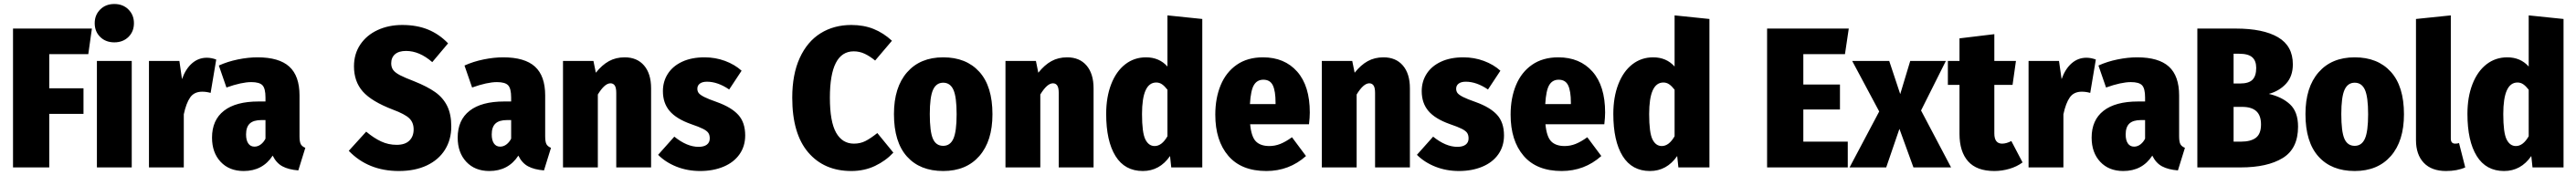

<svg xmlns="http://www.w3.org/2000/svg" viewBox="-20 -838 12867 876"><path d="M45 0V-695H439L421 -567H226V-396H397V-268H226V0Z M638 -533V0H464V-533ZM649 -722Q649 -680 621.5 -653Q594 -626 551 -626Q508 -626 480.5 -653Q453 -680 453 -722Q453 -763 480.5 -790.5Q508 -818 551 -818Q594 -818 621.5 -790.5Q649 -763 649 -722Z M1060 -540 1032 -373Q1011 -379 990 -379Q950 -379 930 -350.5Q910 -322 898 -266V0H724V-533H876L889 -442Q907 -493 939 -521Q971 -549 1013 -549Q1036 -549 1060 -540Z M1505 -98 1470 15Q1421 11 1390.5 -5.5Q1360 -22 1342 -59Q1292 18 1197 18Q1125 18 1082 -28Q1039 -74 1039 -149Q1039 -237 1098.5 -283.5Q1158 -330 1271 -330H1306V-350Q1306 -395 1291 -411Q1276 -427 1235 -427Q1187 -427 1111 -400L1073 -510Q1117 -530 1168.5 -540.5Q1220 -551 1266 -551Q1374 -551 1425 -504.5Q1476 -458 1476 -360V-156Q1476 -129 1482 -117Q1488 -105 1505 -98ZM1306 -144V-237H1286Q1246 -237 1227.5 -219.5Q1209 -202 1209 -165Q1209 -136 1220 -120Q1231 -104 1251 -104Q1268 -104 1282.5 -115Q1297 -126 1306 -144Z M2218 -621 2139 -527Q2075 -583 2008 -583Q1972 -583 1953 -566.5Q1934 -550 1934 -521Q1934 -501 1944 -487.5Q1954 -474 1978 -461.5Q2002 -449 2049 -431Q2114 -405 2153.5 -377Q2193 -349 2213.5 -307.5Q2234 -266 2234 -205Q2234 -139 2202.5 -88.5Q2171 -38 2112 -10Q2053 18 1972 18Q1819 18 1722 -83L1809 -179Q1847 -147 1883.5 -130Q1920 -113 1961 -113Q2003 -113 2024.5 -134Q2046 -155 2046 -190Q2046 -225 2024 -246Q2002 -267 1943 -289Q1836 -330 1792 -380Q1748 -430 1748 -506Q1748 -568 1779.5 -615Q1811 -662 1866 -687.5Q1921 -713 1989 -713Q2062 -713 2118 -690Q2174 -667 2218 -621Z M2732 -98 2697 15Q2648 11 2617.5 -5.5Q2587 -22 2569 -59Q2519 18 2424 18Q2352 18 2309 -28Q2266 -74 2266 -149Q2266 -237 2325.5 -283.5Q2385 -330 2498 -330H2533V-350Q2533 -395 2518 -411Q2503 -427 2462 -427Q2414 -427 2338 -400L2300 -510Q2344 -530 2395.5 -540.5Q2447 -551 2493 -551Q2601 -551 2652 -504.5Q2703 -458 2703 -360V-156Q2703 -129 2709 -117Q2715 -105 2732 -98ZM2533 -144V-237H2513Q2473 -237 2454.5 -219.5Q2436 -202 2436 -165Q2436 -136 2447 -120Q2458 -104 2478 -104Q2495 -104 2509.5 -115Q2524 -126 2533 -144Z M3232 -396V0H3058V-373Q3058 -399 3050.5 -410Q3043 -421 3029 -421Q3000 -421 2966 -365V0H2792V-533H2944L2956 -474Q2987 -513 3021.5 -532Q3056 -551 3100 -551Q3162 -551 3197 -510Q3232 -469 3232 -396Z M3684 -484 3622 -390Q3565 -429 3511 -429Q3488 -429 3475.5 -419.5Q3463 -410 3463 -394Q3463 -381 3470 -372Q3477 -363 3497.5 -352.5Q3518 -342 3561 -327Q3633 -301 3667.5 -263Q3702 -225 3702 -160Q3702 -106 3673.5 -65.5Q3645 -25 3593.5 -3.5Q3542 18 3477 18Q3414 18 3359.5 -3.5Q3305 -25 3267 -63L3348 -154Q3411 -103 3469 -103Q3496 -103 3510.5 -114Q3525 -125 3525 -145Q3525 -162 3518 -172.5Q3511 -183 3491.5 -193Q3472 -203 3431 -217Q3358 -243 3324.5 -282.5Q3291 -322 3291 -382Q3291 -430 3315.5 -468.5Q3340 -507 3387 -529Q3434 -551 3499 -551Q3553 -551 3601.5 -533Q3650 -515 3684 -484Z M4435 -634 4351 -535Q4324 -557 4298.5 -569Q4273 -581 4244 -581Q4125 -581 4125 -349Q4125 -229 4156 -174Q4187 -119 4245 -119Q4277 -119 4302.5 -132Q4328 -145 4362 -172L4442 -74Q4404 -33 4350.5 -7.5Q4297 18 4232 18Q4096 18 4016.5 -75.5Q3937 -169 3937 -349Q3937 -466 3974.5 -548Q4012 -630 4078.5 -671.5Q4145 -713 4232 -713Q4294 -713 4343.5 -693Q4393 -673 4435 -634Z M4937 -266Q4937 -132 4871.5 -57Q4806 18 4691 18Q4575 18 4510 -54.5Q4445 -127 4445 -267Q4445 -401 4510.5 -476Q4576 -551 4691 -551Q4806 -551 4871.5 -478.5Q4937 -406 4937 -266ZM4624 -267Q4624 -179 4639.5 -143.5Q4655 -108 4691 -108Q4726 -108 4742 -144Q4758 -180 4758 -266Q4758 -353 4742 -388.5Q4726 -424 4691 -424Q4656 -424 4640 -388Q4624 -352 4624 -267Z M5442 -396V0H5268V-373Q5268 -399 5260.5 -410Q5253 -421 5239 -421Q5210 -421 5176 -365V0H5002V-533H5154L5166 -474Q5197 -513 5231.5 -532Q5266 -551 5310 -551Q5372 -551 5407 -510Q5442 -469 5442 -396Z M5985 -743V0H5830L5824 -57Q5772 18 5688 18Q5598 18 5551.5 -57Q5505 -132 5505 -268Q5505 -352 5530 -416.5Q5555 -481 5600 -516Q5645 -551 5704 -551Q5770 -551 5811 -505V-761ZM5811 -156V-389Q5797 -407 5784 -416Q5771 -425 5755 -425Q5684 -425 5684 -267Q5684 -174 5700.5 -140.5Q5717 -107 5747 -107Q5783 -107 5811 -156Z M6518 -216H6224Q6230 -153 6253 -130Q6276 -107 6320 -107Q6348 -107 6374.5 -117.5Q6401 -128 6433 -151L6503 -57Q6419 18 6305 18Q6180 18 6115 -58Q6050 -134 6050 -264Q6050 -347 6077 -412Q6104 -477 6157.5 -514Q6211 -551 6288 -551Q6396 -551 6459 -479.5Q6522 -408 6522 -275Q6522 -250 6518 -216ZM6351 -324Q6351 -382 6337.5 -410.5Q6324 -439 6290 -439Q6259 -439 6243 -412.5Q6227 -386 6223 -317H6351Z M7022 -396V0H6848V-373Q6848 -399 6840.5 -410Q6833 -421 6819 -421Q6790 -421 6756 -365V0H6582V-533H6734L6746 -474Q6777 -513 6811.5 -532Q6846 -551 6890 -551Q6952 -551 6987 -510Q7022 -469 7022 -396Z M7474 -484 7412 -390Q7355 -429 7301 -429Q7278 -429 7265.5 -419.5Q7253 -410 7253 -394Q7253 -381 7260 -372Q7267 -363 7287.5 -352.5Q7308 -342 7351 -327Q7423 -301 7457.5 -263Q7492 -225 7492 -160Q7492 -106 7463.5 -65.5Q7435 -25 7383.5 -3.5Q7332 18 7267 18Q7204 18 7149.5 -3.5Q7095 -25 7057 -63L7138 -154Q7201 -103 7259 -103Q7286 -103 7300.5 -114Q7315 -125 7315 -145Q7315 -162 7308 -172.5Q7301 -183 7281.5 -193Q7262 -203 7221 -217Q7148 -243 7114.5 -282.5Q7081 -322 7081 -382Q7081 -430 7105.5 -468.5Q7130 -507 7177 -529Q7224 -551 7289 -551Q7343 -551 7391.5 -533Q7440 -515 7474 -484Z M7993 -216H7699Q7705 -153 7728 -130Q7751 -107 7795 -107Q7823 -107 7849.5 -117.5Q7876 -128 7908 -151L7978 -57Q7894 18 7780 18Q7655 18 7590 -58Q7525 -134 7525 -264Q7525 -347 7552 -412Q7579 -477 7632.5 -514Q7686 -551 7763 -551Q7871 -551 7934 -479.5Q7997 -408 7997 -275Q7997 -250 7993 -216ZM7826 -324Q7826 -382 7812.5 -410.5Q7799 -439 7765 -439Q7734 -439 7718 -412.5Q7702 -386 7698 -317H7826Z M8518 -743V0H8363L8357 -57Q8305 18 8221 18Q8131 18 8084.5 -57Q8038 -132 8038 -268Q8038 -352 8063 -416.5Q8088 -481 8133 -516Q8178 -551 8237 -551Q8303 -551 8344 -505V-761ZM8344 -156V-389Q8330 -407 8317 -416Q8304 -425 8288 -425Q8217 -425 8217 -267Q8217 -174 8233.5 -140.5Q8250 -107 8280 -107Q8316 -107 8344 -156Z M9214 -695 9195 -567H8987V-415H9170V-290H8987V-129H9209V0H8806V-695Z M9575 -285 9725 0H9537L9467 -193L9401 0H9218L9366 -280L9231 -533H9416L9471 -367L9521 -533H9699Z M10082 -25Q10054 -4 10016.5 7Q9979 18 9941 18Q9853 18 9810 -30.5Q9767 -79 9767 -168V-413H9709V-533H9767V-646L9941 -667V-533H10049L10032 -413H9941V-170Q9941 -119 9980 -119Q10001 -119 10026 -132Z M10448 -540 10420 -373Q10399 -379 10378 -379Q10338 -379 10318 -350.5Q10298 -322 10286 -266V0H10112V-533H10264L10277 -442Q10295 -493 10327 -521Q10359 -549 10401 -549Q10424 -549 10448 -540Z M10893 -98 10858 15Q10809 11 10778.5 -5.5Q10748 -22 10730 -59Q10680 18 10585 18Q10513 18 10470 -28Q10427 -74 10427 -149Q10427 -237 10486.5 -283.5Q10546 -330 10659 -330H10694V-350Q10694 -395 10679 -411Q10664 -427 10623 -427Q10575 -427 10499 -400L10461 -510Q10505 -530 10556.5 -540.5Q10608 -551 10654 -551Q10762 -551 10813 -504.5Q10864 -458 10864 -360V-156Q10864 -129 10870 -117Q10876 -105 10893 -98ZM10694 -144V-237H10674Q10634 -237 10615.5 -219.5Q10597 -202 10597 -165Q10597 -136 10608 -120Q10619 -104 10639 -104Q10656 -104 10670.5 -115Q10685 -126 10694 -144Z M11458 -204Q11458 -94 11381.5 -47Q11305 0 11171 0H10955V-695H11147Q11284 -695 11358 -651.5Q11432 -608 11432 -516Q11432 -456 11398 -419Q11364 -382 11312 -368Q11378 -353 11418 -315.5Q11458 -278 11458 -204ZM11136 -569V-420H11168Q11212 -420 11230.5 -439Q11249 -458 11249 -498Q11249 -534 11229 -551.5Q11209 -569 11164 -569ZM11273 -215Q11273 -260 11249.5 -281.5Q11226 -303 11179 -303H11136V-129H11173Q11222 -129 11247.5 -148.5Q11273 -168 11273 -215Z M11987 -266Q11987 -132 11921.5 -57Q11856 18 11741 18Q11625 18 11560 -54.5Q11495 -127 11495 -267Q11495 -401 11560.5 -476Q11626 -551 11741 -551Q11856 -551 11921.5 -478.5Q11987 -406 11987 -266ZM11674 -267Q11674 -179 11689.5 -143.5Q11705 -108 11741 -108Q11776 -108 11792 -144Q11808 -180 11808 -266Q11808 -353 11792 -388.5Q11776 -424 11741 -424Q11706 -424 11690 -388Q11674 -352 11674 -267Z M12047 -137V-743L12221 -761V-144Q12221 -119 12243 -119Q12255 -119 12262 -122L12293 0Q12253 18 12197 18Q12125 18 12086 -23Q12047 -64 12047 -137Z M12784 -743V0H12629L12623 -57Q12571 18 12487 18Q12397 18 12350.5 -57Q12304 -132 12304 -268Q12304 -352 12329 -416.5Q12354 -481 12399 -516Q12444 -551 12503 -551Q12569 -551 12610 -505V-761ZM12610 -156V-389Q12596 -407 12583 -416Q12570 -425 12554 -425Q12483 -425 12483 -267Q12483 -174 12499.5 -140.5Q12516 -107 12546 -107Q12582 -107 12610 -156Z"/></svg>

Font: Fira Sans Condensed ExtraBold
Style: Regular
Weight: 800
Width: 3
Designer: Carrois Corporate & Edenspiekermann AG
Foundry: Carrois Corporate GbR & Edenspiekermann AG
Version: Version 4.203